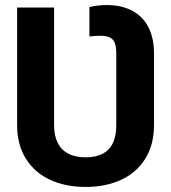

<svg xmlns="http://www.w3.org/2000/svg" viewBox="-20 -737 682 767"><path d="M48.4 -237.3V-707H196.1V-237.3Q196.1 -195.5 210.2 -166.9Q224.4 -138.2 252.5 -123.3Q280.6 -108.5 321.9 -108.5Q363.7 -108.5 391 -123.3Q418.4 -138.2 431.4 -166.6Q444.5 -195 444.5 -237.3V-523.3Q444.5 -551.2 438.2 -566.2Q431.9 -581.3 418.1 -587.7Q404.3 -594.1 379.4 -594.1Q356 -594.1 337.2 -591.1V-709Q372.1 -716.8 407.3 -716.8Q465.2 -716.8 507.6 -694.5Q550 -672.2 572.6 -628.8Q595.2 -585.4 595.2 -523.3V-237.3Q595.2 -159.4 560.7 -103.6Q526.3 -47.8 464.5 -19Q402.7 9.8 321.9 9.8Q241.4 9.8 179.5 -19Q117.7 -47.8 83.1 -103.6Q48.4 -159.4 48.4 -237.3Z"/></svg>

Font: Pretendard GOV Variable
Style: Regular
Weight: 400
Designer: Base glyphs from Inter by Rasmus Andersson; Hangul glyphs from Noto Sans CJK(Source Han Sans) by Jang Soo-young and Kang
Foundry: Kil Hyung-jin
Version: Version 1.307;Glyphs 3.2 (3192)